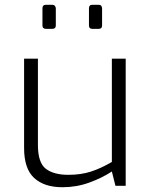

<svg xmlns="http://www.w3.org/2000/svg" viewBox="-20 -779 626 805"><path d="M242 6Q165 6 123 -33Q81 -72 81 -158V-533H139V-171Q139 -97 172 -71.5Q205 -46 267 -46Q319 -46 361 -59.5Q403 -73 449 -100V-533H507V0H464L449 -60Q408 -33 354.5 -13.5Q301 6 242 6ZM367 -658Q353 -658 353 -672V-744Q353 -759 367 -759H394Q401 -759 404.5 -754.5Q408 -750 408 -744V-672Q408 -658 394 -658ZM173 -658Q158 -658 158 -672V-744Q158 -759 173 -759H199Q206 -759 210 -754.5Q214 -750 214 -744V-672Q214 -658 199 -658Z"/></svg>

Font: Exo Thin Light
Style: Regular
Weight: 300
Version: Version 2.000